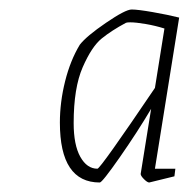

<svg xmlns="http://www.w3.org/2000/svg" viewBox="-20 -704 397 404"><path d="M306 -349H349L347 -333L294 -320Q290 -320 283 -327Q276 -334 276 -338L298 -475Q269 -426 232 -373Q195 -320 190 -320Q106 -320 106 -446Q106 -489 117 -533Q128 -577 148 -610Q162 -628 203 -656Q244 -684 257 -684Q270 -684 301.5 -678.5Q333 -673 357 -667ZM306 -519 326 -644Q307 -650 286.5 -653.5Q266 -657 254 -657Q247 -657 245 -656Q215 -640 194 -623Q173 -606 154 -562.5Q135 -519 135 -445Q135 -399 149 -374Q163 -349 185 -349Q191 -349 306 -519Z"/></svg>

Font: Grenze Thin
Style: Italic
Weight: 250
Italic angle: -10°
Designer: Renata Polastri
Foundry: Omnibus-Type
Version: Version 1.002; ttfautohint (v1.8)